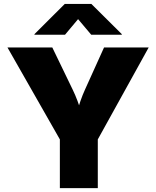

<svg xmlns="http://www.w3.org/2000/svg" viewBox="-20 -973 808 993"><path d="M289.6 0V-252L18.6 -727.5H250.5L355.5 -510.3Q369.6 -481.4 380.9 -450.9Q392.1 -420.4 403.8 -382.8H375Q385.7 -420.4 396.2 -450.9Q406.7 -481.4 419.9 -510.3L518.1 -727.5H749L485.8 -252V0ZM316.4 -793.5H158.2V-796.4L314.9 -952.6H452.6L609.9 -796.4V-793.5H451.7L383.8 -874Z"/></svg>

Font: Inter 17pt Black
Style: Regular
Weight: 900
Version: Version 4.001;git-66647c0bb